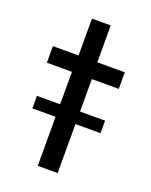

<svg xmlns="http://www.w3.org/2000/svg" viewBox="-111 -618 535 680"><g transform="rotate(20 156.0 -278.0)"><path d="M115.3 0H190.3V-184.7H284.7V-231.9H190.3V-354.2H291.7V-416.7H188.2V-555.6H117.4V-416.7H20.8V-354.2H115.3V-231.9H27.8V-184.7H115.3Z"/></g></svg>

Font: Afacad
Style: Regular
Weight: 400
Designer: Kristian Moeller
Foundry: Dicotype
Version: Version 1.000